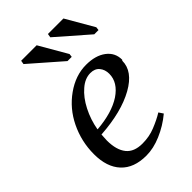

<svg xmlns="http://www.w3.org/2000/svg" viewBox="-212 -772 867 867"><g transform="rotate(-45 221.5 -338.5)"><path d="M421 -371 418 -367Q418 -300 336 -254Q252 -207 116 -198L114 -162Q114 -101 140 -69Q165 -38 218 -38Q262 -38 299 -53Q339 -69 368 -87L382 -66Q339 -30 287 -8Q238 13 192 13Q113 13 71 -32Q29 -77 29 -159Q29 -240 64 -312Q98 -382 160 -426Q222 -470 289 -470Q349 -470 385 -443Q421 -416 421 -371ZM120 -228 121 -227Q219 -235 277 -273Q335 -312 335 -367Q335 -394 320 -412Q305 -430 277 -430Q242 -430 210 -402Q177 -374 153 -327Q129 -280 120 -228ZM413 -541 263 -672 266 -690H365L442 -557L440 -541ZM242 -541 92 -672 95 -690H194L271 -557L269 -541Z"/></g></svg>

Font: Libra Serif Modern
Style: Italic
Weight: 400
Italic angle: -12°
Designer: Stefan Peev, Context Ltd
Foundry: Stefan Peev, Context Ltd
Version: Version 1.000